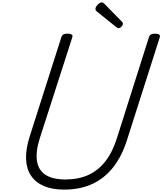

<svg xmlns="http://www.w3.org/2000/svg" viewBox="-20 -1570 1360 1609"><path d="M518 19Q419 19 349 -10.5Q279 -40 240.5 -97Q202 -154 198.5 -236.5Q195 -319 228 -424L495 -1261Q500 -1275 511.5 -1281.5Q523 -1288 546 -1288Q569 -1288 580 -1280.5Q591 -1273 586 -1258L314 -413Q278 -301 289.5 -223Q301 -145 360.5 -105.5Q420 -66 529 -66Q638 -66 721 -104Q804 -142 864 -219.5Q924 -297 960 -413L1229 -1261Q1234 -1275 1245 -1281.5Q1256 -1288 1279 -1288Q1328 -1288 1319 -1258L1046 -402Q1002 -261 928 -167.5Q854 -74 751.5 -27.5Q649 19 518 19ZM973 -1334Q969 -1334 964 -1337Q959 -1340 953 -1344L795 -1471Q785 -1479 782.5 -1484Q780 -1489 780 -1496Q780 -1507 789 -1519.5Q798 -1532 810.5 -1541Q823 -1550 832 -1550Q840 -1550 844.5 -1547Q849 -1544 854 -1539L1001 -1389Q1007 -1383 1008.5 -1378.5Q1010 -1374 1010 -1370Q1010 -1360 998 -1347Q986 -1334 973 -1334Z"/></svg>

Font: Playwrite NL
Style: Regular
Weight: 400
Designer: Veronika Burian, José Scaglione
Foundry: TypeTogether
Version: Version 1.002